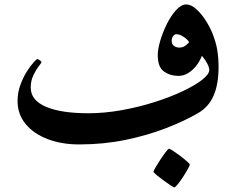

<svg xmlns="http://www.w3.org/2000/svg" viewBox="-20 -634 1042 848"><path d="M945.3 -338.4Q945.3 -262.2 923.6 -211.9Q901.9 -161.6 854.5 -134.3Q794.9 -99.6 713.1 -67.9Q631.3 -36.1 534.2 -16.1Q437 3.9 329.6 3.9Q252.4 3.9 190.7 -19.5Q128.9 -43 93.3 -86.2Q57.6 -129.4 57.6 -188Q57.6 -225.6 70.1 -259.3Q82.5 -293 98.9 -318.6Q115.2 -344.2 128.9 -358.9Q142.6 -373.5 144.5 -373.5Q147.5 -373.5 155.5 -367.9Q163.6 -362.3 163.6 -359.9Q163.6 -357.4 151.6 -342Q139.6 -326.7 127.7 -302.2Q115.7 -277.8 115.7 -247.6Q115.7 -190.9 182.9 -162.4Q250 -133.8 370.1 -133.8Q442.4 -133.8 517.8 -147.5Q593.3 -161.1 662.4 -183.1Q731.4 -205.1 785.9 -230.7Q840.3 -256.3 872.3 -281.2Q904.3 -306.2 904.3 -325.2Q904.3 -335.9 895.3 -353.3Q886.2 -370.6 871.6 -387.7Q864.7 -368.2 849.9 -347.7Q835 -327.1 814 -313Q793 -298.8 767.6 -298.8Q731.9 -298.8 704.3 -318.1Q676.8 -337.4 676.8 -391.1Q676.8 -416.5 687.7 -453.9Q698.7 -491.2 717 -528.1Q735.4 -564.9 757.8 -589.6Q780.3 -614.3 802.7 -614.3Q824.2 -614.3 846.4 -594.2Q868.7 -574.2 887.5 -545.2Q906.2 -516.1 917 -489.7Q934.1 -447.8 939.7 -412.1Q945.3 -376.5 945.3 -338.4ZM814.5 -448.2Q814.5 -451.2 805.9 -459.5Q797.4 -467.8 784.4 -475.3Q771.5 -482.9 758.3 -482.9Q751.5 -482.9 744.9 -474.9Q738.3 -466.8 738.3 -453.6Q738.3 -438.5 748.5 -431.2Q758.8 -423.8 772.9 -423.8Q788.6 -423.8 801.5 -434.3Q814.5 -444.8 814.5 -448.2ZM818.4 93.3Q818.4 96.7 809.6 112.5Q800.8 128.4 788.6 147.2Q776.4 166 765.1 179.9Q753.9 193.8 749.5 193.8Q747.6 193.8 733.4 184.6Q719.2 175.3 701.9 162.6Q684.6 149.9 671.4 138.9Q658.2 127.9 658.2 124.5Q658.2 120.1 667.5 104.2Q676.8 88.4 689.2 69.6Q701.7 50.8 712.4 36.9Q723.1 22.9 726.6 22.9Q730.5 22.9 744.9 32.5Q759.3 42 776.4 54.9Q793.5 67.9 805.9 78.9Q818.4 89.8 818.4 93.3Z"/></svg>

Font: Scheherazade New
Style: Bold
Weight: 700
Designer: SIL International
Foundry: SIL International
Version: Version 4.000